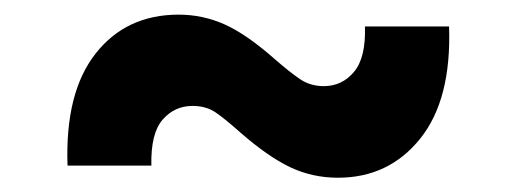

<svg xmlns="http://www.w3.org/2000/svg" viewBox="-20 -425 713 265"><path d="M73.2 -196.4Q69.6 -297.2 111.9 -351Q154.1 -404.8 226.6 -404.8Q259.9 -404.8 290.3 -391.2Q320.7 -377.5 359.7 -343Q380 -325.3 394.2 -315.7Q408.4 -306.1 426.8 -306.1Q452.1 -306.1 468.6 -325.8Q485.1 -345.5 483.7 -388.5H599.8Q603.3 -287.6 560 -233.7Q516.7 -179.7 446.4 -179.7Q410.9 -179.7 380.1 -194.4Q349.4 -209.2 312.1 -241.8Q290.1 -261.4 277.2 -270.1Q264.2 -278.8 245.7 -278.8Q220.9 -278.8 204.4 -259.8Q187.9 -240.8 188.9 -196.4Z"/></svg>

Font: Inter UI
Style: Bold
Weight: 700
Designer: Rasmus Andersson
Foundry: rsms
Version: 3.2;8d6f07862